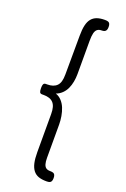

<svg xmlns="http://www.w3.org/2000/svg" viewBox="-172 -812 671 1022"><g transform="rotate(20 163.5 -301.0)"><path d="M236 156Q209 156 190.5 149.5Q172 143 160 127.5Q148 112 142.5 87.5Q137 63 137 27V-189Q137 -212 132.5 -227.5Q128 -243 119 -252.5Q110 -262 96.5 -266.5Q83 -271 65 -271H56Q46 -271 42.5 -277.5Q39 -284 39 -300Q39 -311 40.5 -317.5Q42 -324 45.5 -327Q49 -330 55 -330H63Q81 -330 94.5 -334.5Q108 -339 117.5 -348.5Q127 -358 131.5 -374Q136 -390 136 -413L137 -633Q137 -668 142.5 -692Q148 -716 160 -730.5Q172 -745 190.5 -751.5Q209 -758 235 -758Q247 -758 253.5 -755.5Q260 -753 263 -746.5Q266 -740 266 -729Q266 -718 263 -711.5Q260 -705 253.5 -702Q247 -699 235 -699Q222 -699 213 -692Q204 -685 200 -669Q196 -653 196 -625V-437Q196 -415 192 -393.5Q188 -372 179.5 -353.5Q171 -335 156.5 -321Q142 -307 123 -300Q142 -294 156.5 -278.5Q171 -263 179.5 -242Q188 -221 192 -197Q196 -173 196 -151V37Q196 59 200 72.5Q204 86 212.5 92Q221 98 235 98Q247 98 253.5 100.5Q260 103 263 109.5Q266 116 266 127Q266 138 263 144.5Q260 151 253.5 153.5Q247 156 236 156Z"/></g></svg>

Font: Fredoka SemiCondensed Light
Style: Regular
Weight: 300
Width: 4
Designer: Ben Nathan
Foundry: Milena B. Brandão, Ben Nathan
Version: Version 2.001